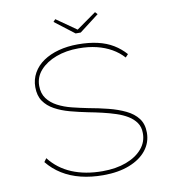

<svg xmlns="http://www.w3.org/2000/svg" viewBox="-94 -946 928 1037"><g transform="rotate(-10 370.5 -427.5)"><path d="M389 10Q323 10 266.5 -4Q210 -18 165 -46Q120 -74 87 -115L101 -134Q148 -73 221 -42.5Q294 -12 389 -12Q463 -12 519 -33Q575 -54 607 -91.5Q639 -129 638 -178Q638 -211 621.5 -234.5Q605 -258 578 -274.5Q551 -291 516 -302.5Q481 -314 442.5 -323Q404 -332 367 -339Q317 -349 270.5 -361.5Q224 -374 187.5 -394Q151 -414 130 -444.5Q109 -475 109 -522Q109 -564 129 -599.5Q149 -635 185 -659.5Q221 -684 269.5 -697Q318 -710 375 -710Q435 -710 483 -699Q531 -688 568 -665.5Q605 -643 633 -611L618 -595Q591 -625 555 -645.5Q519 -666 474.5 -677Q430 -688 375 -688Q307 -688 252 -667.5Q197 -647 164 -610.5Q131 -574 131 -525Q131 -483 152 -455Q173 -427 207.5 -409Q242 -391 284 -380.5Q326 -370 371 -361Q427 -351 478.5 -338Q530 -325 571.5 -305Q613 -285 636.5 -254Q660 -223 660 -176Q660 -122 627 -80Q594 -38 533 -14Q472 10 389 10ZM374 -770 267 -852 279 -865 396 -783H381L497 -865L509 -852L402 -770Z"/></g></svg>

Font: Lexend Giga Thin
Style: Regular
Weight: 250
Version: Version 1.007